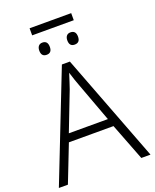

<svg xmlns="http://www.w3.org/2000/svg" viewBox="-178 -1098 964 1197"><g transform="rotate(-20 304.0 -499.0)"><path d="M445 -998V-951H169V-998ZM213 -887Q248 -887 248 -846Q248 -806 213 -806Q178 -806 178 -846Q178 -865 187 -876Q196 -887 213 -887ZM399 -887Q435 -887 435 -846Q435 -806 399 -806Q364 -806 364 -846Q364 -865 373 -876Q382 -887 399 -887ZM547 0 452 -246H156L60 0H0L281 -717H334L608 0ZM339 -556Q333 -570 323 -600Q313 -630 306 -653Q298 -626 289 -600Q280 -574 274 -555L175 -299H434Z"/></g></svg>

Font: Noto Sans Light
Style: Regular
Weight: 300
Designer: Monotype Design Team
Foundry: Monotype Imaging Inc.
Version: Version 2.007